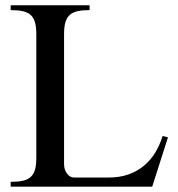

<svg xmlns="http://www.w3.org/2000/svg" viewBox="-20 -700 668 720"><path d="M20 -18.1Q46.4 -18.1 64.7 -22Q83 -25.9 94.5 -35.9Q106 -45.9 111.1 -63.2Q116.2 -80.6 116.2 -107.9V-571.8Q116.2 -599.1 111.1 -616.7Q106 -634.3 94.5 -644.3Q83 -654.3 64.7 -658.2Q46.4 -662.1 20 -662.1V-680.2H315.9V-662.1Q289.6 -662.1 271.5 -658.2Q253.4 -654.3 241.9 -644.3Q230.5 -634.3 225.3 -616.7Q220.2 -599.1 220.2 -571.8V-85Q220.2 -64 231.2 -49.1Q242.2 -34.2 258.8 -34.2H386.2Q429.2 -34.2 462.4 -46.1Q495.6 -58.1 520.5 -79.1Q545.4 -100.1 562.5 -128.4Q579.6 -156.7 589.8 -189.9L609.9 -185.1L550.8 0H20Z"/></svg>

Font: YBG Bobotsari
Style: Regular
Weight: 400
Designer: R.S. Wihananto
Foundry: R.S. Wihananto
Version: Version 2.0.1